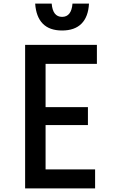

<svg xmlns="http://www.w3.org/2000/svg" viewBox="-20 -1050 640 1070"><path d="M120 0V-800H520V-694H234V-453H470V-353H234V-106H510V0ZM268 -1030Q271 -993 285.5 -974.5Q300 -956 326 -956Q352 -956 366.5 -974.5Q381 -993 384 -1030H476Q472 -956 434 -918Q396 -880 326 -880Q256 -880 218.5 -918Q181 -956 176 -1030Z"/></svg>

Font: Martian Mono Condensed
Style: Regular
Weight: 400
Width: 3
Designer: Roman Shamin
Foundry: Evil Martians
Version: Version 1.000